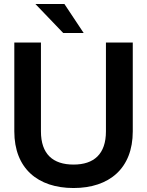

<svg xmlns="http://www.w3.org/2000/svg" viewBox="-20 -934 739 966"><path d="M350 12C530 12 648 -87 648 -273V-720H513V-273C513 -159 453 -106 350 -106C246 -106 186 -159 186 -273V-720H52V-273C52 -87 170 12 350 12ZM401 -768 304 -914H158L298 -768Z"/></svg>

Font: Aspekta 600
Style: Regular
Weight: 600
Designer: Ivo Dolenc
Version: Version 2.100